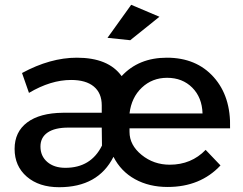

<svg xmlns="http://www.w3.org/2000/svg" viewBox="-20 -777 1015 802"><path d="M528 -757 646 -707 524 -609 429 -619ZM521 -226Q521 -171 571.5 -130Q622 -89 689 -89Q779 -89 839 -151L901 -86Q817 4 680 4Q603 4 544 -28.5Q485 -61 454 -122Q390 5 227 5Q143 5 92 -39Q41 -83 41 -155Q41 -226 93.5 -265.5Q146 -305 243 -306H405V-337Q405 -388 372 -415.5Q339 -443 277 -443Q192 -443 101 -389L72 -472Q190 -536 301 -536Q433 -536 488 -459Q559 -536 677 -536Q800 -536 872.5 -455Q945 -374 941 -241H521ZM826 -303Q824 -370 783 -411Q742 -452 678 -452Q616 -452 572.5 -411Q529 -370 521 -303ZM265 -244Q209 -244 179 -223.5Q149 -203 149 -165Q149 -125 177.5 -100.5Q206 -76 253 -76Q360 -76 406 -169L405 -244Z"/></svg>

Font: Montserrat-Arabic
Style: Regular
Weight: 400
Designer: Mohamed Gaber
Foundry: Kief Type Foundry
Version: Version 5.008;PS 005.008;hotconv 1.0.88;makeotf.lib2.5.64775